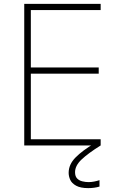

<svg xmlns="http://www.w3.org/2000/svg" viewBox="-20 -750 640 990"><path d="M105 0V-730H499V-698H139V-402H489V-370H139V-32H499V0ZM435 220Q395 220 372.5 207.5Q350 195 342 177Q334 159 334 141Q334 98 369.5 62Q405 26 469 -12L499 0Q435 40 401 72Q367 104 367 138Q367 159 377.5 170Q388 181 404.5 185Q421 189 437 189Q451 189 466 186Q481 183 493 179V212Q480 216 465 218Q450 220 435 220Z"/></svg>

Font: M PLUS Code Latin Expanded ExtraLight
Style: Regular
Weight: 250
Width: 7
Designer: Coji Morishita
Foundry: UNDERFOREST DESIGN
Version: Version 1.002; ttfautohint (v1.8.3)